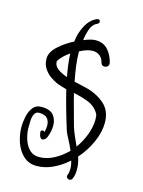

<svg xmlns="http://www.w3.org/2000/svg" viewBox="-111 -871 634 852"><g transform="rotate(15 206.0 -444.5)"><path d="M293 -84Q286 -84 281.5 -89.5Q277 -95 280 -103Q283 -110 284 -116.5Q285 -123 285 -130Q285 -149 279 -168Q248 -140 211 -122.5Q174 -105 136 -105Q100 -105 75.5 -127.5Q51 -150 39 -185Q27 -220 27 -255Q27 -278 32.5 -303.5Q38 -329 51.5 -346.5Q65 -364 90 -364Q130 -364 146 -344.5Q162 -325 162 -297Q162 -271 151 -243Q147 -233 140.5 -229Q134 -225 129 -225Q125 -226 120.5 -232Q116 -238 114 -254V-256Q114 -264 123 -264Q130 -264 132 -259Q134 -267 135 -275Q136 -283 136 -290Q136 -309 126 -322Q116 -335 88 -336Q72 -336 65.5 -322.5Q59 -309 58.5 -290Q58 -271 58 -255Q59 -230 67.5 -204.5Q76 -179 93 -162.5Q110 -146 136 -146Q171 -146 204 -163.5Q237 -181 265 -209Q254 -235 240 -260.5Q226 -286 221 -307Q209 -345 197.5 -386Q186 -427 176 -468Q163 -472 150.5 -475.5Q138 -479 127 -484Q114 -490 97.5 -501.5Q81 -513 68.5 -532Q56 -551 56 -577Q56 -607 87 -635Q118 -663 156 -682V-685Q159 -720 178 -756Q197 -792 228 -804Q230 -805 232 -805Q242 -805 242 -794Q242 -789 236 -786V-785Q214 -777 204.5 -751Q195 -725 192 -698Q226 -712 246 -712Q283 -712 304 -687.5Q325 -663 332 -631Q334 -621 328 -615Q322 -609 314 -609Q299 -609 296 -624Q292 -641 279 -652Q266 -663 246 -663Q221 -663 187 -645Q187 -612 191.5 -578.5Q196 -545 203 -510Q219 -506 233 -503Q247 -500 255 -498Q307 -486 343.5 -455Q380 -424 380 -368Q380 -325 359 -278Q338 -231 304 -193Q309 -179 311.5 -164.5Q314 -150 314 -136Q314 -125 312.5 -114.5Q311 -104 306 -93Q302 -84 293 -84ZM165 -521Q160 -547 156.5 -573Q153 -599 152 -626Q121 -605 106 -582Q105 -581 104 -579.5Q103 -578 103 -576Q103 -556 121.5 -542.5Q140 -529 165 -521ZM286 -234Q309 -266 322 -301Q335 -336 336 -368Q336 -379 335 -387.5Q334 -396 328 -404Q311 -430 279.5 -442Q248 -454 213 -461Q222 -424 232.5 -387.5Q243 -351 252 -316Q258 -297 267 -276.5Q276 -256 286 -234Z"/></g></svg>

Font: Ruge Boogie
Style: Regular
Weight: 400
Designer: Robert E. Leuschke
Foundry: Robert E. Leuschke
Version: Version 1.010; ttfautohint (v1.8.3)